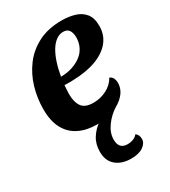

<svg xmlns="http://www.w3.org/2000/svg" viewBox="-192 -626 868 979"><g transform="rotate(-30 242.0 -136.0)"><path d="M222 20Q163 20 118 -2Q73 -24 48.5 -69Q24 -114 24 -184Q24 -248 42 -309.5Q60 -371 97.5 -421Q135 -471 193 -500.5Q251 -530 331 -530Q372 -530 407 -519.5Q442 -509 463 -483Q484 -457 484 -410Q484 -357 453 -319Q422 -281 365.5 -260Q309 -239 231 -237Q219 -236 204.5 -236.5Q190 -237 179 -237Q178 -224 177 -210.5Q176 -197 176 -186Q176 -138 195 -111.5Q214 -85 263 -85Q304 -85 340.5 -103.5Q377 -122 396 -156Q410 -150 415.5 -138Q421 -126 421 -112Q421 -75 395 -45Q369 -15 324 2.5Q279 20 222 20ZM185 -283Q220 -283 250 -292.5Q280 -302 303.5 -319Q327 -336 340 -362Q353 -388 353 -420Q352 -447 341.5 -461.5Q331 -476 308 -476Q286 -476 266 -461.5Q246 -447 230.5 -421Q215 -395 203.5 -360Q192 -325 185 -283ZM288 258Q232 258 198.5 229.5Q165 201 165 148Q165 103 186.5 69Q208 35 242.5 12Q277 -11 313 -22L352 -17V-11Q312 14 284.5 52Q257 90 257 130Q257 185 308 185Q326 185 341.5 179Q357 173 367 160Q376 168 380 176.5Q384 185 384 198Q384 222 358.5 240Q333 258 288 258Z"/></g></svg>

Font: Sansita Swashed Light SemiBold
Style: Regular
Weight: 600
Version: Version 1.003